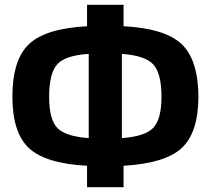

<svg xmlns="http://www.w3.org/2000/svg" viewBox="-20 -759 883 805"><path d="M498 -739V-649Q671 -640 741 -574.5Q811 -509 812 -353Q811 -202 741.5 -138Q672 -74 498 -64V26H345V-64Q172 -73 102 -137.5Q32 -202 32 -353Q32 -509 102 -574.5Q172 -640 345 -649V-739ZM352 -180V-533Q254 -527 220 -489.5Q186 -452 186 -353Q186 -259 220 -223Q254 -187 352 -180ZM491 -533V-180Q589 -187 623 -223.5Q657 -260 657 -353Q657 -451 623 -488.5Q589 -526 491 -533Z"/></svg>

Font: Exo 2.0
Style: Bold
Weight: 700
Designer: Natanael Gama
Version: Version 1.001;PS 001.001;hotconv 1.0.70;makeotf.lib2.5.58329